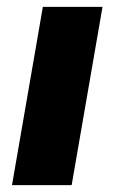

<svg xmlns="http://www.w3.org/2000/svg" viewBox="-20 -540 333 560"><path d="M15 0H189L279 -520H105Z"/></svg>

Font: Fixel Display 20240404 ExBold
Style: Italic
Weight: 800
Italic angle: -10°
Designer: AlfaBravo + MacPaw
Foundry: Kyrylo Tkachov, Marchela Mozhyna, Serhii Makarenko, Maria Weinstein, Zakhar Kryvoshyya
Version: Version 1.211;Glyphs 3.2 (3225)